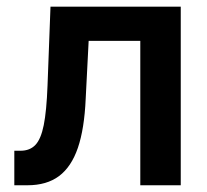

<svg xmlns="http://www.w3.org/2000/svg" viewBox="-20 -550 614 570"><path d="M22.5 -102.5H41Q68.8 -102.5 85.2 -119.9Q101.6 -137.2 109.9 -178.7Q118.2 -220.2 121.1 -295.9L129.9 -530.3H516.6V0H396.5V-428.7H243.2L234.4 -256.8Q230.5 -167.5 211.2 -111.1Q191.9 -54.7 155.3 -27.3Q118.7 0 61.5 0H22.5Z"/></svg>

Font: Pretendard SemiBold
Style: Regular
Weight: 600
Designer: Base glyphs from Inter by Rasmus Andersson; Hangeul glyphs from Noto Sans CJK(Source Han Sans) by Jang Soo-young and Kan
Foundry: Kil Hyung-jin
Version: Version 1.309